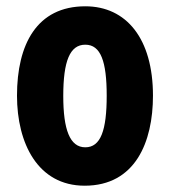

<svg xmlns="http://www.w3.org/2000/svg" viewBox="-20 -580 541 610"><path d="M466 -276C466 -458 381 -560 251 -560C97 -560 34 -439 34 -276C34 -125 100 10 249 10C410 10 466 -129 466 -276ZM181 -275C181 -386 202 -438 251 -438C300 -438 319 -385 319 -276C319 -166 300 -112 251 -112C202 -112 181 -168 181 -275Z"/></svg>

Font: Noto Sans Thai Looped ExtraCondensed ExtraBold
Style: Regular
Weight: 800
Width: 2
Designer: Sasikarn Vongin, Ben Mitchell
Foundry: The Fontpad Ltd
Version: Version 1.001